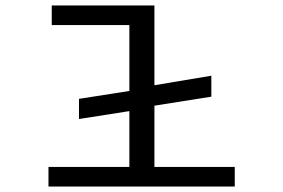

<svg xmlns="http://www.w3.org/2000/svg" viewBox="-20 -685 1040 705"><path d="M158 0V-72H455V-277L270 -248V-322L455 -351V-593H170V-665H547V-372L756 -407V-330L547 -297V-72H842V0Z"/></svg>

Font: Inconsolata UltraExpanded
Style: Regular
Weight: 400
Width: 9
Monospace: yes
Designer: Raph Levien, Cyreal, Brenton Simpson
Foundry: Raph Levien, Cyreal, Google
Version: Version 3.000; ttfautohint (v1.8.2.53-6de2)